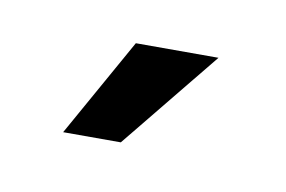

<svg xmlns="http://www.w3.org/2000/svg" viewBox="-29 -724 237 159"><g transform="rotate(10 89.5 -644.5)"><path d="M29.5 -603.5 76 -686.5H145.5L78 -603.5Z"/></g></svg>

Font: Anybody Condensed Medium
Style: Regular
Weight: 500
Width: 3
Designer: Tyler Finck
Foundry: Etcetera Type Company
Version: Version 1.010; ttfautohint (v1.8.3) -l 8 -r 50 -G 200 -x 14 